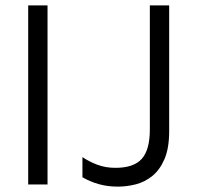

<svg xmlns="http://www.w3.org/2000/svg" viewBox="-20 -687 735 715"><path d="M85 0V-667H157V0ZM419 8Q380 8 347 -1.5Q314 -11 287 -27V-102Q312 -85 342.5 -73.5Q373 -62 410 -62Q478 -62 508 -95.5Q538 -129 538 -205V-667H610V-199Q610 -135 592.5 -94.5Q575 -54 547 -31.5Q519 -9 485.5 -0.5Q452 8 419 8Z"/></svg>

Font: Maven Pro
Style: Regular
Weight: 400
Designer: Joe Prince
Foundry: Joe Prince
Version: Version 2.103